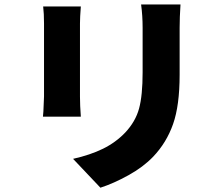

<svg xmlns="http://www.w3.org/2000/svg" viewBox="-20 -788 1017 871"><path d="M794.9 -662.1V-449.2Q794.9 -309.6 765.1 -225.1Q735.4 -140.6 674.8 -77.1Q629.9 -30.3 563 6.8Q496.1 43.9 435.5 63.5L311.5 -67.4Q389.6 -85 447.3 -113.3Q504.9 -141.6 547.9 -186.5Q594.7 -236.3 610.8 -295.4Q627 -354.5 627 -460V-662.1Q627 -716.8 620.1 -767.6H798.8Q794.9 -709 794.9 -662.1ZM176.8 -282.2Q179.7 -343.8 179.7 -350.6V-681.6Q179.7 -726.6 175.8 -758.8H346.7Q342.8 -710 342.8 -681.6V-349.6Q342.8 -309.6 346.7 -258.8H174.8Z"/></svg>

Font: Min Sans Black
Style: Regular
Weight: 900
Designer: Jinseong-Kim, NotoSansCJK, Nunito
Foundry: Jinseong-Kim
Version: Version 1.000